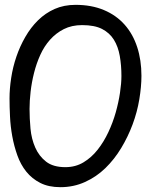

<svg xmlns="http://www.w3.org/2000/svg" viewBox="-20 -776 626 796"><path d="M19.5 -368.2Q19.5 -408.2 26.4 -453.1Q33.2 -498 47.9 -541Q62.5 -584 85 -623Q107.4 -662.1 137.7 -691.9Q168 -721.7 206.5 -738.8Q245.1 -755.9 293 -755.9Q359.4 -755.9 410.6 -734.4Q461.9 -712.9 496.6 -673.8Q531.2 -634.8 548.8 -580.6Q566.4 -526.4 566.4 -461.9Q566.4 -417 557.6 -364.3Q548.8 -311.5 529.8 -260.3Q510.7 -209 482.4 -162.1Q454.1 -115.2 417 -79.1Q379.9 -43 332.5 -21.5Q285.2 0 230.5 0Q181.6 0 147 -17.6Q112.3 -35.2 88.9 -64.5Q65.4 -93.8 51.8 -132.3Q38.1 -170.9 30.8 -211.4Q23.4 -252 21.5 -293Q19.5 -334 19.5 -368.2ZM102.5 -324.2Q102.5 -285.2 106.4 -242.7Q110.4 -200.2 126 -164.6Q141.6 -128.9 170.9 -106Q200.2 -83 251 -83Q293 -83 326.2 -103Q359.4 -123 384.8 -155.3Q410.2 -187.5 429.2 -228Q448.2 -268.6 460 -310.5Q471.7 -352.5 477.5 -391.6Q483.4 -430.7 483.4 -460.9Q483.4 -504.9 476.6 -543.9Q469.7 -583 452.1 -611.3Q434.6 -639.6 403.3 -655.8Q372.1 -671.9 320.3 -671.9Q277.3 -671.9 244.6 -655.3Q211.9 -638.7 187.5 -611.3Q163.1 -584 147 -548.3Q130.9 -512.7 121.1 -473.6Q111.3 -434.6 106.9 -396Q102.5 -357.4 102.5 -324.2Z"/></svg>

Font: Gloria Hallelujah
Style: Regular
Weight: 400
Designer: Kimberly Geswein
Foundry: Kimberly Geswein
Version: Version 1.004 2010